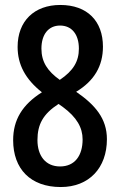

<svg xmlns="http://www.w3.org/2000/svg" viewBox="-20 -744 484 774"><path d="M223 -724C118 -724 51 -659 51 -555C51 -484 82 -425 149 -372C70 -322 33 -261 33 -179C33 -63 103 10 225 10C339 10 411 -67 411 -183C411 -266 364 -321 287 -374C360 -418 395 -478 395 -556C395 -659 332 -724 223 -724ZM222 -641C269 -641 298 -606 298 -548C298 -497 276 -459 221 -422C172 -457 147 -494 147 -548C147 -606 176 -641 222 -641ZM131 -179C131 -242 153 -284 216 -325L233 -313C290 -271 313 -229 313 -182C313 -117 282 -73 222 -73C163 -73 131 -117 131 -179Z"/></svg>

Font: Noto Sans Bengali ExtraCondensed Medium
Style: Regular
Weight: 500
Width: 2
Designer: Joana Ranito - Universal Thirst; Jelle Bosma - Monotype Design Team
Foundry: Universal Thirst ehf.
Version: Version 3.000